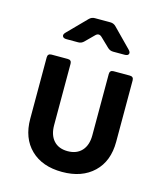

<svg xmlns="http://www.w3.org/2000/svg" viewBox="-117 -874 834 972"><g transform="rotate(15 300.0 -387.5)"><path d="M299.6 10Q195.2 10 135 -48.5Q74.8 -107.1 74.8 -208.2V-530Q74.8 -550 94.8 -550H179.9Q199.9 -550 199.9 -530V-208.8Q199.9 -157 226 -127.9Q252.2 -98.8 299.6 -98.8Q346.8 -98.8 373.5 -127.9Q400.1 -157 400.1 -208.8V-530Q400.1 -550 420.1 -550H505.2Q525.2 -550 525.2 -530V-208.2Q525.2 -106.5 464.3 -48.3Q403.4 10 299.6 10ZM147.6 -645Q131.1 -645 127 -654.5Q122.9 -663.9 134.2 -675.3L229.3 -772.1Q241.6 -785 259.1 -785H340.5Q358 -785 370.3 -772.1L465.4 -675.3Q476.7 -663.9 473 -654.5Q469.4 -645 452.4 -645H392.5Q375 -645 362.6 -657.3L316.3 -701.8Q298.7 -718.7 281.9 -700.8L238.8 -657.9Q226.4 -645 208.9 -645Z"/></g></svg>

Font: Pitagon Sans Mono
Style: Regular
Weight: 400
Monospace: yes
Designer: Travis Tran
Foundry: Pitagon
Version: Version 1.001;gftools[0.9.26]